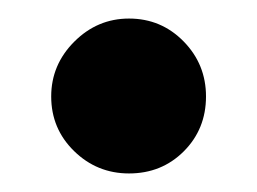

<svg xmlns="http://www.w3.org/2000/svg" viewBox="-20 -520 277 207"><path d="M202.1 -416Q202.1 -380.9 178.2 -356.9Q154.3 -333 119.1 -333Q84.5 -333 59.8 -357.2Q35.2 -381.3 35.2 -416Q35.2 -450.2 60.1 -475.1Q85 -500 119.1 -500Q153.8 -500 178 -475.3Q202.1 -450.7 202.1 -416Z"/></svg>

Font: Veleka
Style: Bold
Weight: 700
Designer: Stefan Peev, Context Ltd, 2016; SIL International, 1997-2014.
Foundry: Stefan Peev, Context Ltd, 2016
Version: Version 1.000